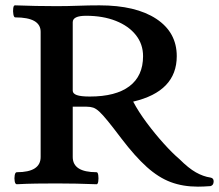

<svg xmlns="http://www.w3.org/2000/svg" viewBox="-20 -686 819 718"><path d="M720 12Q664 12 618.5 -5Q573 -22 529 -61.5Q485 -101 434 -168Q403 -209 383.5 -233Q364 -257 351.5 -268.5Q339 -280 328.5 -283.5Q318 -287 304 -287H252V-99Q252 -42 341 -42Q346 -42 347.5 -30.5Q349 -19 347.5 -8Q346 3 341 3Q265 0 192 0Q154 0 116.5 0.5Q79 1 43 3Q37 3 35 -8Q33 -19 35 -30.5Q37 -42 43 -42Q132 -42 132 -99V-567Q132 -621 37 -621Q32 -621 30 -632.5Q28 -644 29.5 -655.5Q31 -667 37 -666Q115 -663 191 -663Q232 -663 271.5 -664.5Q311 -666 352 -666Q488 -666 564.5 -615.5Q641 -565 641 -476Q641 -344 478 -306Q498 -268 529 -226.5Q560 -185 592.5 -149Q625 -113 651 -91Q685 -57 712.5 -41.5Q740 -26 767 -22Q779 -20 779 -8Q779 7 767 10Q753 11 741.5 11.5Q730 12 720 12ZM316 -325Q413 -325 464 -363.5Q515 -402 515 -476Q515 -521 488 -555Q461 -589 413 -608Q365 -627 302 -627Q252 -627 252 -603V-347Q252 -336 267 -330.5Q282 -325 316 -325Z"/></svg>

Font: Junicode SmExp
Style: Bold
Weight: 700
Width: 6
Designer: Peter S. Baker
Version: Version 2.205; ttfautohint (v1.8.4)